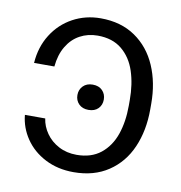

<svg xmlns="http://www.w3.org/2000/svg" viewBox="-67 -599 633 672"><g transform="rotate(10 249.5 -263.5)"><path d="M237.3 -51.8Q289.1 -51.8 322.8 -78.6Q356.4 -105.5 372.1 -150.6Q387.7 -195.8 387.7 -252.9V-273.4Q387.7 -329.6 372.8 -375Q357.9 -420.4 324.5 -448Q291 -475.6 238.3 -475.6Q203.6 -475.6 175.3 -460.2Q147 -444.8 129.2 -414.8Q111.3 -384.8 107.4 -342.8H35.2Q39.1 -399.9 66.9 -444.1Q94.7 -488.3 139.6 -512.7Q184.6 -537.1 238.3 -537.1Q310.5 -537.1 361.3 -502.2Q412.1 -467.3 438 -407.5Q463.9 -347.7 463.9 -273.4V-252.9Q463.9 -177.7 438 -118.2Q412.1 -58.6 360.8 -24.4Q309.6 9.8 237.3 9.8Q180.7 9.8 136.2 -13.2Q91.8 -36.1 65.7 -74.5Q39.6 -112.8 35.2 -158.2H107.4Q111.3 -130.4 128.4 -106Q145.5 -81.5 173.6 -66.7Q201.7 -51.8 237.3 -51.8ZM204.1 -258.8Q204.1 -277.8 216.8 -290.8Q229.5 -303.7 251 -303.7Q272.9 -303.7 285.4 -290.8Q297.9 -277.8 297.9 -258.8Q297.9 -239.3 285.4 -226.6Q272.9 -213.9 251 -213.9Q229.5 -213.9 216.8 -226.6Q204.1 -239.3 204.1 -258.8Z"/></g></svg>

Font: Pretendard JP Light
Style: Regular
Weight: 300
Designer: Base glyphs from Inter by Rasmus Andersson; Hangeul glyphs from Noto Sans CJK(Source Han Sans) by Jang Soo-young and Kan
Foundry: Kil Hyung-jin
Version: Version 1.309